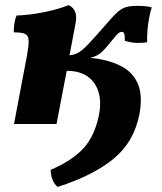

<svg xmlns="http://www.w3.org/2000/svg" viewBox="-20 -487 635 754"><path d="M35 0 86 -269Q93 -308 92.5 -327.5Q92 -347 79 -353.5Q66 -360 34 -360Q34 -377 36.5 -394.5Q39 -412 45 -426Q97 -428 152 -439Q207 -450 250 -467Q285 -449 278 -402L253 -270Q281 -272 302 -290Q323 -308 362 -352Q392 -386 411 -408Q430 -430 445 -442.5Q460 -455 476.5 -459.5Q493 -464 519 -464Q538 -464 552.5 -462.5Q567 -461 576 -458Q570 -441 565.5 -416Q561 -391 559 -365.5Q557 -340 558 -321Q540 -318 517.5 -318.5Q495 -319 470 -327Q472 -362 459 -362Q448 -362 436.5 -348.5Q425 -335 409 -315Q387 -288 372 -276.5Q357 -265 334 -260Q404 -253 452.5 -229Q501 -205 521 -159Q541 -113 528 -41Q507 70 426 136.5Q345 203 206 247Q180 224 179 180Q252 149 297 106.5Q342 64 362 -8Q388 -99 354.5 -154Q321 -209 242 -209L202 0Z"/></svg>

Font: Vollkorn ExtraBold
Style: Italic
Weight: 800
Italic angle: -11°
Designer: Friedrich Althausen
Foundry: Friedrich Althausen
Version: Version 5.000; ttfautohint (v1.8.3)